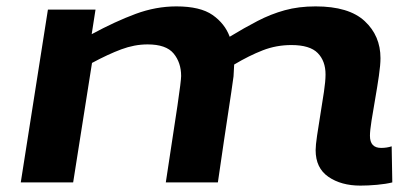

<svg xmlns="http://www.w3.org/2000/svg" viewBox="-20 -571 1286 601"><path d="M1108 10Q1048 10 1008 -17.5Q968 -45 968 -101Q968 -116 972.5 -146.5Q977 -177 983 -213.5Q989 -250 994 -283.5Q999 -317 999 -338Q999 -380 974.5 -405Q950 -430 892 -430Q845 -430 802.5 -413.5Q760 -397 713 -369Q713 -363 712 -350.5Q711 -338 711 -332Q708 -309 704 -282.5Q700 -256 694.5 -219.5Q689 -183 681 -130Q673 -77 662 0H499Q524 -162 535.5 -240.5Q547 -319 547 -333Q547 -375 523.5 -403.5Q500 -432 442 -432Q401 -432 359.5 -416.5Q318 -401 268 -374L209 0H45L130 -541H279L267 -464Q341 -504 404.5 -527.5Q468 -551 532 -551Q607 -551 645.5 -524Q684 -497 699 -456Q745 -484 786.5 -505.5Q828 -527 871.5 -539Q915 -551 968 -551Q1072 -551 1121.5 -505Q1171 -459 1171 -389Q1171 -368 1166 -333.5Q1161 -299 1154.5 -262Q1148 -225 1143 -193.5Q1138 -162 1138 -146Q1138 -108 1173 -108Q1191 -108 1206 -113L1208 0Q1188 5 1160 7.5Q1132 10 1108 10Z"/></svg>

Font: Georama ExtraExtended SemiBold
Style: Italic
Weight: 600
Width: 8
Italic angle: -9°
Designer: Jean-Baptiste Levee
Foundry: Production Type
Version: Version 1.000